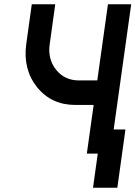

<svg xmlns="http://www.w3.org/2000/svg" viewBox="-20 -720 635 900"><path d="M129 -700 103 -513Q87 -395 154 -311Q221 -228 334 -228H419L387 0H497L595 -700H486L436 -343H350Q283 -343 243 -393Q203 -443 213 -513L239 -700ZM416 160H530L568 -113H454Z"/></svg>

Font: Unageo
Style: SemiBold-Italic
Weight: 600
Designer: Richard Sepsi
Foundry: Richard Sepsi
Version: Version 2.000